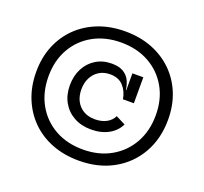

<svg xmlns="http://www.w3.org/2000/svg" viewBox="-132 -918 1151 1084"><g transform="rotate(20 444.0 -376.0)"><path d="M444 -764Q532.5 -764 605 -735.8Q677.5 -707.5 730.2 -656Q783 -604.5 811.8 -533.8Q840.5 -463 840.5 -378Q840.5 -263 790.2 -175Q740 -87 650.8 -37.5Q561.5 12 444.5 12Q356.5 12 283.5 -16.2Q210.5 -44.5 158 -96.8Q105.5 -149 76.8 -220.5Q48 -292 48 -378Q48 -463.5 76.8 -534Q105.5 -604.5 158.2 -656Q211 -707.5 283.8 -735.8Q356.5 -764 444 -764ZM444.5 -55Q539.5 -55 612 -96Q684.5 -137 725.5 -209.8Q766.5 -282.5 766.5 -378Q766.5 -472.5 725.5 -544.2Q684.5 -616 612 -656.5Q539.5 -697 444 -697Q349.5 -697 276.8 -656.8Q204 -616.5 163 -544.5Q122 -472.5 122 -378Q122 -282.5 162.8 -209.8Q203.5 -137 276.2 -96Q349 -55 444.5 -55ZM449 -177Q390 -177 345.8 -201.8Q301.5 -226.5 277 -270.2Q252.5 -314 252.5 -371Q252.5 -428.5 275.8 -472.8Q299 -517 340 -542Q381 -567 434.5 -567Q476.5 -567 502.5 -552.2Q528.5 -537.5 541.8 -512Q555 -486.5 559 -454.5H572L561.5 -399Q553.5 -446 525.2 -476.5Q497 -507 446 -507Q408.5 -507 380.5 -489.5Q352.5 -472 337 -441.5Q321.5 -411 321.5 -371Q321.5 -332 337.2 -302Q353 -272 381.8 -255.2Q410.5 -238.5 450 -238.5Q490 -238.5 519 -254Q548 -269.5 561 -297.5L618.5 -268.5Q598.5 -226 554.2 -201.5Q510 -177 449 -177ZM561.5 -399V-555H627V-399Z"/></g></svg>

Font: Hepta Slab ExtraLight
Style: Regular
Weight: 400
Version: Version 1.102